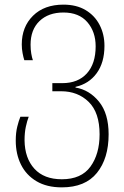

<svg xmlns="http://www.w3.org/2000/svg" viewBox="-20 -559 537 829"><path d="M247 250Q182 250 137.5 223.5Q93 197 70.5 151.5Q48 106 48 48Q48 14 54.5 -12Q61 -38 68 -55H104Q97 -37 91.5 -11.5Q86 14 86 47Q87 124 128.5 169.5Q170 215 247 215Q331 215 370.5 160.5Q410 106 410 21Q410 -73 363 -119Q316 -165 244 -165H206V-200H249Q317 -200 355 -242Q393 -284 393 -359Q393 -422 357 -463.5Q321 -505 254 -505Q189 -505 150.5 -468Q112 -431 112 -366Q112 -345 115 -327.5Q118 -310 122 -299H85Q81 -311 77.5 -329.5Q74 -348 74 -367Q74 -443 122.5 -491Q171 -539 254 -539Q310 -539 349.5 -515.5Q389 -492 410 -451.5Q431 -411 431 -361Q431 -289 397.5 -243Q364 -197 306 -184V-181Q366 -171 407.5 -120Q449 -69 449 21Q449 125 398.5 187.5Q348 250 247 250Z"/></svg>

Font: Noto Sans Georgian SemiCondensed ExtraLight
Style: Regular
Weight: 200
Width: 4
Designer: Monotype Design Team, Akaki Razmadze
Foundry: Google LLC
Version: Version 2.005; ttfautohint (v1.8.4.7-5d5b)